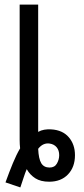

<svg xmlns="http://www.w3.org/2000/svg" viewBox="-20 -785 366 840"><path d="M4 13Q21 -34 36.5 -71.5Q52 -109 68 -136Q67 -145 66.5 -154Q66 -163 66 -172V-765H147V-208Q159 -215 173.5 -217.5Q188 -220 204 -219Q254 -216 281 -184.5Q308 -153 308 -106Q308 -54 277.5 -22Q247 10 195 10Q158 10 134.5 -5Q111 -20 97 -45Q90 -29 83.5 -8.5Q77 12 69 35ZM197 -52Q219 -52 229 -69.5Q239 -87 239 -106Q239 -127 228 -140.5Q217 -154 197 -157Q183 -159 170.5 -153.5Q158 -148 147 -134Q149 -90 160.5 -71Q172 -52 197 -52Z"/></svg>

Font: Noto Sans ExtraCondensed
Style: Regular
Weight: 400
Width: 2
Designer: Monotype Design Team
Foundry: Monotype Imaging Inc.
Version: Version 2.013